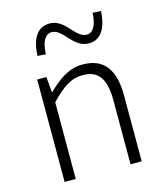

<svg xmlns="http://www.w3.org/2000/svg" viewBox="-116 -877 826 965"><g transform="rotate(-15 296.5 -394.5)"><path d="M100 0H158V-399C220 -463 264 -495 326 -495C408 -495 443 -444 443 -333V0H501V-341C501 -478 450 -547 339 -547C266 -547 211 -505 157 -452H155L148 -533H100ZM399 -641C471 -641 495 -711 499 -782L456 -785C453 -730 437 -686 400 -686C340 -686 314 -789 233 -789C159 -789 135 -720 132 -647L175 -644C177 -702 194 -744 232 -744C291 -744 316 -641 399 -641Z"/></g></svg>

Font: Genne Gothic Light
Style: Regular
Weight: 300
Designer: Ryoko NISHIZUKA (kana & ideographs); Paul D. Hunt (Latin, Greek & Cyrillic); Wenlong ZHANG (bopomofo); Sandoll Communica
Foundry: Adobe Systems Incorporated
Version: Version 1.004;PS 1.004;hotconv 16.6.51;makeotf.lib2.5.65220